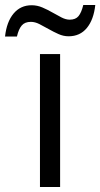

<svg xmlns="http://www.w3.org/2000/svg" viewBox="-75 -753 403 773"><path d="M167 0H85.9V-535.2H167ZM201.2 -606.9Q180.2 -606.9 160.2 -616Q140.1 -625 120.8 -636Q101.6 -647 83.7 -656Q65.9 -665 49.3 -665Q24.9 -665 12.5 -650.4Q0 -635.7 -6.8 -606H-54.7Q-48.3 -665 -20.3 -698.5Q7.8 -731.9 52.2 -731.9Q74.7 -731.9 95.7 -722.9Q116.7 -713.9 135.7 -702.9Q154.8 -691.9 172.4 -682.9Q189.9 -673.8 205.6 -673.8Q229.5 -673.8 241.2 -688.2Q252.9 -702.6 260.3 -732.9H308.6Q302.2 -673.8 274.7 -640.4Q247.1 -606.9 201.2 -606.9Z"/></svg>

Font: Open Sans ACDW
Style: acdw
Weight: 400
Foundry: Ascender Corporation
Version: Version 1.10